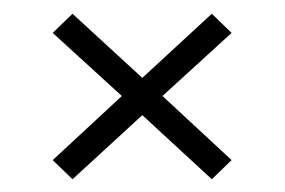

<svg xmlns="http://www.w3.org/2000/svg" viewBox="-20 -538 424 286"><path d="M88 -271 58.5 -299.5 161.5 -395 58.5 -489 88 -517.5 192 -422 295.5 -517.5 325 -489 222 -395 325 -299.5 295.5 -271 192 -366.5Z"/></svg>

Font: Big Shoulders Stencil Text ExtraLight
Style: Regular
Weight: 250
Version: Version 2.001